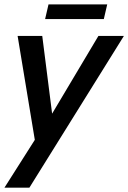

<svg xmlns="http://www.w3.org/2000/svg" viewBox="-20 -653 590 883"><path d="M0.5 210 140.1 -9.8 61 -487.8H174.3L219.7 -130.4L432.6 -487.8H549.8L115.2 210ZM187.5 -565.4 203.1 -632.8H473.1L457.5 -565.4Z"/></svg>

Font: Acari Sans SemiBold
Style: Italic
Weight: 600
Italic angle: -13°
Designer: Alfredo Marco Pradil and Stefan Peev
Foundry: Hanken Design Co.
Version: Version 1.045;January 11, 2019;FontCreator 11.5.0.2425 64-bi